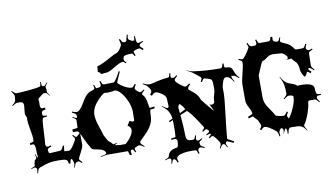

<svg xmlns="http://www.w3.org/2000/svg" viewBox="-107 -1390 2992 1719"><g transform="rotate(-10 1389.0 -530.5)"><path d="M298.8 -850.1 297.9 -835.9Q297.9 -819.8 300.3 -816.2Q302.7 -812.5 308.1 -811Q313.5 -809.6 316.4 -809.3Q319.3 -809.1 321.3 -809.6Q328.1 -811 349.1 -836.9L354 -834Q331.1 -806.2 331.1 -798.8L335.9 -772.9Q335.9 -762.2 335.4 -754.2Q335 -746.1 356.9 -719.2L354 -715.8Q338.4 -735.8 333.3 -740.5Q328.1 -745.1 322.8 -745.1L311 -747.1Q307.6 -747.1 299.8 -745.1L254.9 -710.9Q249 -705.1 249 -699.2L252 -675.8L251 -648.9Q251 -632.3 256.1 -624.3Q261.2 -616.2 270.3 -616.2Q279.3 -616.2 294.9 -618.2L295.9 -601.1Q271 -597.2 264.9 -589.8Q258.8 -582.5 258.8 -568.4Q258.8 -554.2 264.9 -550.3Q271 -546.4 297.9 -545.9L296.9 -535.2Q271.5 -535.2 264.6 -532Q257.8 -528.8 256.8 -520Q250.5 -502.9 246.8 -414.8Q243.2 -326.7 238.8 -290Q238.8 -287.6 242.9 -278.3Q247.1 -269 256.8 -269Q266.6 -269 285.6 -275.9L289.1 -265.1Q258.3 -254.9 254.9 -247.1Q253.9 -244.1 253.9 -236.8L256.8 -220.2Q258.3 -209 272.9 -209L360.8 -213.9Q370.6 -217.3 376.7 -224.6Q382.8 -231.9 393.1 -255.9L401.9 -253.9Q397 -212.9 397 -204.1Q397 -202.1 403.3 -202.1H405.8L439 -200.2Q454.6 -200.2 482.7 -243.2Q510.7 -286.1 510.7 -296.6Q510.7 -307.1 490.7 -328.1L498 -334Q516.6 -311 524.4 -311Q532.2 -311 579.1 -356.9L584 -353Q564 -331.5 564 -327.1L564.9 -230Q562 -207.5 542 -170.9Q514.6 -122.1 514.6 -111.3Q514.6 -100.6 540 -80.1L533.7 -73.2Q512.7 -91.8 506.1 -91.8Q499.5 -91.8 484.9 -85.9Q475.1 -80.6 462.9 -41L458 -42Q465.8 -65.9 465.8 -77.6Q465.8 -89.4 459.2 -104Q452.6 -118.7 451.7 -125Q442.9 -122.6 438.7 -114.7Q434.6 -106.9 433.1 -85.9L417 -86.9Q417 -114.3 401.1 -123Q385.3 -131.8 331.1 -131.8Q276.9 -131.8 245.8 -125.5Q214.8 -119.1 149.9 -94.2Q139.2 -85.9 131.8 -49.8L125 -50.8Q129.9 -76.2 129.9 -81.8Q129.9 -87.4 128.9 -90.6Q127.9 -93.8 127.2 -95Q126.5 -96.2 124 -99.1Q118.2 -106 111.3 -106Q104.5 -106 80.1 -97.2L78.1 -102.1Q101.1 -111.3 107.2 -115.2Q113.3 -119.1 114.7 -124V-138.2Q115.2 -141.6 123 -168Q123 -168.9 116.7 -172.9L124 -169.9L136.7 -181.2Q139.6 -184.1 139.6 -190.7Q139.6 -197.3 131.8 -221.2L136.7 -223.1Q145.5 -196.3 149.9 -189.9Q155.8 -192.9 155.8 -198.5Q155.8 -204.1 153.3 -213.1Q150.9 -222.2 151.4 -250Q151.9 -277.8 147.5 -295.4Q143.1 -313 127.9 -313Q124.5 -313 106.9 -311L105 -326.2Q136.7 -331.5 140.6 -340.8Q142.1 -344.2 142.1 -364.5Q142.1 -384.8 130.4 -446Q118.7 -507.3 118.7 -538.1L120.1 -559.1Q120.1 -560.1 113.5 -572.5Q106.9 -585 106.9 -598.1L113.8 -668.9Q113.8 -682.6 110.4 -687.7Q106.9 -692.9 105.2 -695.6Q103.5 -698.2 98.6 -699.7Q93.8 -701.2 91.8 -702.1Q86.9 -704.1 76.2 -704.1H55.7Q42.5 -704.1 12.7 -682.1L8.8 -688Q28.8 -703.6 34.9 -712.2Q41 -720.7 43 -730L45.9 -766.1Q45.9 -782.7 22 -811L26.9 -815.9Q52.7 -789.1 66.9 -789.1Q105 -789.1 173.6 -795.7Q242.2 -802.2 261.5 -806.6Q280.8 -811 283.2 -813Q290 -817.9 291 -849.1Z M1116.2 -1088.4 1129.4 -1135.3 1137.7 -1130.9 1132.3 -1108.9Q1133.3 -1088.9 1137.2 -1088.9L1165.5 -1070.8Q1180.2 -1070.8 1187 -1071.8L1189.9 -1108.4L1197.8 -1108.9Q1201.2 -1064.5 1201.7 -1061L1208.5 -1047.9Q1211.4 -1043 1213.4 -1043Q1229.5 -1043 1259.8 -1054.2L1262.2 -1047.9Q1227.5 -1031.2 1227.5 -1025.4L1225.6 -1015.6Q1226.1 -1007.8 1253.9 -984.4L1247.1 -971.7Q1225.6 -993.2 1220.7 -993.2Q1206.1 -993.2 1184.6 -986.6Q1163.1 -980 1163.1 -973.6Q1163.1 -961.9 1174.8 -938L1165.5 -932.6Q1152.3 -960 1144.5 -960Q1103 -960 1079.1 -952.6Q1069.3 -949.2 1069.3 -946Q1069.3 -942.9 1067.4 -940.9L1062 -929.2Q1062 -915.5 1065.7 -908Q1069.3 -900.4 1083 -890.6L1075.2 -882.8Q1058.6 -900.9 1053.2 -900.9Q1028.3 -900.9 979.7 -871.6Q931.2 -842.3 924.6 -840.1Q918 -837.9 911.6 -836.2Q905.3 -834.5 905.3 -832.5L844.2 -826.7Q844.2 -824.2 844 -824.2Q843.8 -824.2 842.3 -826.7Q829.6 -849.6 814.5 -849.6Q817.4 -849.6 818.8 -899.4Q872.6 -914.1 959 -964.4Q986.8 -981 1003.7 -984.9Q1020.5 -988.8 1041 -1015.9Q1061.5 -1043 1061.5 -1058.8Q1061.5 -1074.7 1051.8 -1102.1L1061 -1106Q1077.1 -1073.7 1084 -1073.7L1098.1 -1070.8Q1105 -1072.8 1109.4 -1074.7Q1111.3 -1075.2 1112.8 -1076.7Q1114.3 -1078.1 1115.2 -1078.9Q1116.2 -1079.6 1116.2 -1083.5ZM1216.3 -452.1 1259.3 -458 1261.2 -441.9 1219.2 -436Q1214.4 -407.2 1213.9 -374Q1211.9 -304.7 1143.1 -232.9L1083.5 -173.8Q1080.1 -170.4 1080.1 -163.1Q1080.1 -148.4 1113.3 -123L1108.4 -117.2Q1079.6 -139.2 1064.5 -139.2L1058.1 -138.2Q1056.2 -138.2 1055.2 -137.2L1029.3 -126Q1021.5 -123 1021.5 -114.7Q1021.5 -106.4 1030.3 -85.9L1021.5 -83Q1007.8 -112.8 1000.5 -112.8Q982.4 -112.8 982.4 -95.2Q982.4 -93.8 987.3 -66.9H969.2Q959.5 -105 956.5 -105L769.5 -106Q760.7 -106 711.4 -96.2L710.4 -102.1Q754.4 -109.9 754.4 -111.8Q763.2 -115.2 763.2 -124Q763.2 -141.6 729.5 -158.2L704.1 -165Q697.3 -167 684.3 -169.2Q671.4 -171.4 664.1 -172.9Q644.5 -176.8 636.2 -191.9L609.4 -238.8Q600.6 -254.4 586.2 -287.6Q571.8 -320.8 561.3 -339.4Q550.8 -357.9 541.5 -357.9H502.4L501.5 -382.8Q550.3 -386.2 550.3 -391.1L552.2 -460Q552.2 -469.7 519.5 -487.8L522.5 -493.2Q548.3 -478 557.1 -478Q563.5 -478 562.5 -492.4Q561.5 -506.8 555.7 -513.4Q549.8 -520 523.4 -532.2L527.3 -541Q553.2 -529.8 567.1 -529.8Q581.1 -529.8 596.9 -544.9Q612.8 -560.1 626.2 -582.8Q639.6 -605.5 654.3 -628.9Q689.5 -686 735.4 -694.8L753.4 -702.1Q759.3 -705.1 759.3 -713.6Q759.3 -722.2 754.4 -741.2L762.2 -743.2Q772 -709 779.3 -709L803.2 -711.9Q803.7 -711.9 813.5 -716.8Q821.3 -722.2 821.3 -731.7Q821.3 -741.2 814.5 -762.2L825.2 -766.1Q832.5 -744.1 837.4 -737.5Q842.3 -731 850.1 -731L938.5 -732.9Q946.8 -733.4 967.3 -764.9Q987.8 -796.4 1000.5 -824.2L1010.3 -819.8Q970.2 -731.9 970.2 -727.5Q970.2 -723.1 975.1 -715.8H976.1Q992.7 -698.7 1028.6 -679Q1064.5 -659.2 1091.3 -659.2Q1103 -659.2 1122.1 -687L1131.3 -681.2Q1115.2 -657.2 1115.2 -647.2Q1115.2 -637.2 1132.3 -621.6Q1149.4 -606 1159.7 -606Q1169.9 -606 1193.4 -624L1198.2 -617.2Q1171.4 -596.2 1171.4 -586.9V-584Q1172.9 -579.6 1175.3 -577.1Q1200.7 -555.2 1209 -492.2Q1212.9 -463.4 1216.3 -452.1ZM872.1 -652.8 840.3 -654.8Q838.4 -654.8 834.5 -652.8Q789.6 -622.1 753.9 -574Q718.3 -525.9 718.3 -478Q718.3 -433.1 739.5 -372.1Q760.7 -311 767.1 -285.2Q784.7 -253.9 792 -238.3Q799.3 -222.7 810.5 -216.8Q821.8 -210.9 839.4 -188L875.5 -195.8L876.5 -193.8Q863.3 -187 850.1 -178.2Q854.5 -177.7 867.2 -175.8Q893.1 -170.9 907.2 -170.9L924.3 -171.9L940.4 -170.9Q948.2 -170.9 951.2 -173.8L962.4 -184.1Q987.3 -206.1 1005.4 -235.4Q1023.4 -264.6 1023.4 -288.1Q1023.4 -311.5 994.1 -331.1L1019.5 -370.1Q1036.1 -358.9 1045.7 -358.9Q1055.2 -358.9 1058.1 -361.3Q1061.5 -364.7 1061.5 -374L1062.5 -454.1Q1058.1 -507.3 1033.7 -556.6Q988.3 -649.4 938.5 -660.2H934.1Q901.4 -652.8 872.1 -652.8ZM1172.4 -581.1Q1172.4 -581.1 1171.4 -584Q1171.4 -582 1172.4 -581.1Z M1328.1 74.2 1321.3 70.8Q1328.1 48.8 1328.1 41.3Q1328.1 33.7 1322.5 28.8Q1316.9 23.9 1309.6 23.9Q1302.2 23.9 1275.4 34.2L1272.5 28.8Q1296.4 19 1302.7 14.4Q1309.1 9.8 1310.1 3.9Q1316.9 -25.9 1337.4 -40.5Q1357.9 -55.2 1393.1 -60.1Q1411.1 -61.5 1411.1 -121.1Q1411.1 -126 1410.2 -127.9H1409.2Q1401.9 -139.2 1391.1 -139.2L1358.4 -137.2L1357.4 -148.9Q1399.4 -153.8 1399.4 -155.8Q1403.3 -199.2 1403.3 -250Q1403.3 -300.8 1402.3 -309.1L1370.1 -294.9L1367.2 -307.1L1401.4 -323.2Q1397 -360.4 1380.4 -389.2Q1363.8 -418 1326.2 -445.8L1328.1 -450.2Q1359.9 -427.2 1372.1 -423.8Q1386.2 -424.8 1386.2 -441.9L1382.3 -515.1Q1377 -537.1 1343.8 -558.6Q1310.5 -580.1 1292.5 -580.1Q1274.4 -580.1 1256.3 -556.2L1241.2 -567.9Q1257.3 -589.4 1257.3 -599.4Q1257.3 -609.4 1248 -623L1236.3 -640.1Q1227.5 -654.8 1191.4 -673.8L1194.3 -679.2Q1230 -661.1 1247.1 -661.1L1267.1 -662.1Q1272 -664.6 1317.6 -674.3Q1363.3 -684.1 1372.8 -685.3Q1382.3 -686.5 1396.7 -688.5Q1411.1 -690.4 1420.9 -690.7Q1430.7 -690.9 1435.1 -697.3Q1439.5 -703.6 1444.3 -728L1453.1 -726.1Q1449.2 -708.5 1449.2 -701.4Q1449.2 -694.3 1449.7 -691.9Q1450.2 -689.5 1451.7 -687.7Q1453.1 -686 1453.9 -685.5Q1454.6 -685.1 1457.5 -683.8Q1460.4 -682.6 1462.9 -681.4Q1465.3 -680.2 1472.2 -680.2Q1479 -680.2 1504.4 -699.2L1509.3 -691.9Q1481.4 -669.9 1481.4 -660.2Q1481.4 -657.2 1482.4 -654.8V-651.9Q1486.3 -638.7 1519.8 -611.8Q1553.2 -585 1565.9 -585Q1578.6 -585 1602.1 -606.9L1610.4 -598.1Q1586.4 -574.2 1586.4 -566.7Q1586.4 -559.1 1589.4 -553.2L1588.4 -554.2Q1589.4 -551.3 1592.3 -549.6Q1595.2 -547.9 1605.7 -539.3Q1616.2 -530.8 1619.9 -527.8Q1623.5 -524.9 1632.8 -516.8Q1642.1 -508.8 1646.2 -504.2Q1650.4 -499.5 1657.2 -491.5Q1664.1 -483.4 1667.5 -476.6Q1677.7 -458.5 1681.2 -443.8Q1698.7 -420.4 1738.3 -373.8Q1777.8 -327.1 1781.2 -326.2L1748 -392.1Q1754.9 -384.8 1767.8 -384.8Q1780.8 -384.8 1788.6 -392.1Q1796.4 -399.4 1796.4 -411.1V-423.8Q1796.4 -439.9 1805.9 -469.2Q1815.4 -498.5 1815.4 -517.1V-544.9Q1815.4 -602.5 1803.2 -607.9L1782.2 -617.2L1751.5 -626Q1744.6 -627.9 1743.2 -627.9Q1733.4 -627.9 1718.3 -599.1L1708 -604Q1720.2 -627.9 1720.2 -633.5Q1720.2 -639.2 1712.4 -647L1649.4 -696.8Q1637.7 -706.1 1598.1 -724.1L1599.1 -726.1Q1638.7 -709.5 1654.3 -708Q1767.6 -690.9 1901.4 -690.9Q1922.9 -690.9 1926.3 -730L1938 -729Q1937 -723.1 1937 -715.6Q1937 -708 1937.3 -704.3Q1937.5 -700.7 1939.2 -698Q1940.9 -695.3 1941.4 -693.8Q1941.9 -692.4 1945.1 -691.4Q1948.2 -690.4 1949.2 -690.4Q1954.1 -689 1966.8 -689Q1979.5 -689 1990.7 -683.1Q2002 -677.2 2007.3 -666Q2012.7 -654.8 2017.1 -642.1Q2029.8 -606 2056.2 -581.1L2051.3 -576.2Q2022.5 -603 2004.4 -606L1985.4 -607.9Q1987.8 -587.9 1991.2 -582Q1994.6 -576.2 1999.3 -567.9Q2003.9 -559.6 2006.3 -555.2L2001.5 -551.8Q1973.6 -600.1 1947.8 -603.5Q1944.3 -604 1934.1 -604Q1919.4 -604 1908.7 -578.1Q1892.1 -536.1 1892.1 -501L1893.1 -477.1Q1892.6 -415 1877.9 -300Q1863.3 -185.1 1860.4 -150.9L1852.1 -60.1Q1852.1 -56.6 1911.1 -25.9L1902.3 -14.2L1849.1 -38.1Q1841.8 -38.1 1837.4 -30.8Q1833 -23.4 1833 -18.1Q1833 -12.7 1846.2 13.2L1839.4 16.1Q1829.1 -6.8 1823.7 -12.5Q1818.4 -18.1 1812 -18.1H1808.1Q1801.8 -18.1 1796.4 -12.5Q1791 -6.8 1778.3 15.1L1772.5 12.2Q1787.1 -14.2 1787.1 -26.9Q1787.1 -39.6 1761.7 -73.2Q1736.3 -106.9 1727.3 -106.9Q1718.3 -106.9 1697.3 -91.8L1691.4 -99.1Q1715.3 -117.7 1715.3 -127V-127.9Q1712.4 -130.9 1704.6 -130.9Q1696.8 -130.9 1677.2 -122.1L1674.3 -130.9Q1704.1 -144.5 1704.1 -153.8Q1704.1 -158.2 1703.1 -160.2V-159.2L1700.2 -164.1L1691.4 -171.9Q1685.5 -176.8 1679.2 -176.8Q1672.9 -176.8 1651.4 -159.2L1644 -167Q1666 -186.5 1666 -192.9Q1666 -199.2 1659.7 -208.5Q1653.3 -217.8 1635.5 -245.1Q1617.7 -272.5 1606.9 -288.1Q1576.7 -332.5 1549.3 -360.8Q1541 -367.2 1538.1 -367.2L1477.1 -340.8Q1487.3 -228 1487.3 -172.9V-161.1Q1487.3 -124 1500.5 -114Q1513.7 -104 1534.7 -104.2Q1555.7 -104.5 1558.6 -106.4Q1564.9 -109.9 1575.2 -140.1L1583 -138.2Q1576.2 -115.7 1576.2 -107.7Q1576.2 -99.6 1583 -94.2Q1586.4 -88.9 1594.5 -88.9Q1602.5 -88.9 1628.4 -104L1632.3 -97.2Q1613.8 -85 1607.4 -79.3Q1601.1 -73.7 1601.1 -68.8L1602.1 -64L1604 -51.8Q1605 -43.9 1612.1 -37.8Q1619.1 -31.7 1642.1 -22L1638.2 -14.2Q1611.8 -24.9 1603 -24.9Q1594.2 -24.9 1588.4 -19Q1580.1 -14.6 1580.1 -4.6Q1580.1 5.4 1586.4 24.9L1576.2 27.8Q1566.9 -2.9 1561.8 -5.4Q1556.6 -7.8 1550.3 -7.8L1519 -8.8Q1483.4 -9.8 1448.7 -3.9Q1380.4 8.3 1380.4 38.1Q1380.4 46.9 1389.2 68.8L1379.4 73.2Q1370.1 50.3 1364 44.2Q1357.9 38.1 1348.1 38.1Q1338.4 38.1 1328.1 74.2ZM1470.2 -405.8 1471.2 -398.9 1475.1 -358.9Q1527.3 -384.3 1527.3 -386.2Q1527.3 -393.1 1509.8 -416Q1492.2 -439 1486.1 -439Q1480 -439 1475.1 -428.7Q1470.2 -418.5 1470.2 -405.8Z M2434.6 -62Q2405.3 -62 2401.9 -9.8L2393.6 -11.2Q2394.5 -19 2394.5 -31.2Q2394.5 -43.5 2390.6 -51.8Q2386.7 -60.1 2381.8 -60.1L2353.5 -7.8Q2362.3 -28.8 2363.8 -43.9Q2363.8 -59.1 2349.6 -68.8H2345.7Q2339.8 -66.9 2337.4 -64L2330.6 -54.2Q2322.8 -43.9 2322.8 -31.7Q2322.8 -19.5 2325.7 -1L2317.4 0Q2312 -39.1 2298.8 -49.8Q2231 -106 2200.7 -106Q2185.5 -106 2166.5 -82L2155.8 -91.8Q2172.9 -113.3 2172.9 -122.6Q2172.9 -131.8 2165 -146.2Q2157.2 -160.6 2157 -166.5Q2156.7 -172.4 2140.4 -188Q2124 -203.6 2120.8 -210.2Q2117.7 -216.8 2112.1 -216.8Q2106.4 -216.8 2074.7 -205.1L2069.8 -220.2Q2113.8 -239.3 2113.8 -242.2Q2113.8 -262.2 2092.3 -302.2Q2070.8 -342.3 2070.8 -369.1V-512.2Q2070.8 -545.9 2088.6 -611.3Q2106.4 -676.8 2106.4 -710Q2106.4 -717.3 2100.3 -723.1Q2094.2 -729 2073.7 -737.8L2077.6 -747.1Q2099.6 -737.8 2109.4 -737.8Q2119.1 -737.8 2137.7 -761.7Q2156.2 -785.6 2169.4 -808.6Q2182.6 -831.5 2182.6 -833Q2182.6 -844.2 2170.4 -868.2L2179.7 -873Q2190.9 -850.1 2197.5 -844Q2204.1 -837.9 2213.4 -837.9H2238.8Q2246.6 -837.9 2252.2 -844.2Q2257.8 -850.6 2257.8 -860.8Q2257.8 -871.1 2252.4 -887.2L2262.7 -890.1Q2269.5 -865.7 2274.9 -859.9Q2280.3 -854 2290.5 -854H2360.8Q2370.6 -854 2375 -855.5Q2386.2 -859.9 2391.6 -891.1L2408.7 -888.2Q2406.7 -878.9 2406.7 -867.2Q2406.7 -838.9 2447.8 -838.9Q2453.6 -838.9 2458 -845.2Q2462.4 -851.6 2469.7 -872.1L2477.5 -870.1Q2469.7 -848.6 2469.7 -840.1Q2469.7 -831.5 2477.5 -826.7Q2485.4 -821.8 2498.5 -816.7Q2511.7 -811.5 2526.4 -804.2Q2564.5 -785.6 2586.4 -747.1Q2592.3 -740.2 2598.6 -740.2H2655.8Q2665 -740.2 2671.1 -746.1Q2677.2 -752 2687.5 -774.9L2696.8 -771Q2685.5 -746.6 2685.5 -737.5Q2685.5 -728.5 2693.8 -722.2Q2700.2 -714.8 2709.5 -714.8Q2718.8 -714.8 2739.7 -723.1L2743.7 -713.9Q2713.4 -702.1 2710.2 -696.3Q2707 -690.4 2706.5 -684.1L2703.6 -576.2Q2703.6 -561 2730.5 -534.2L2724.6 -527.8Q2707 -546.4 2698.2 -551.8Q2689.5 -557.1 2679.7 -557.1H2677.7Q2676.8 -555.2 2676.8 -547.1Q2676.8 -539.1 2699.7 -521L2690.4 -508.8Q2669.9 -525.9 2659.7 -525.9Q2648.4 -498.5 2640.9 -492.4Q2633.3 -486.3 2632.8 -485.8L2619.6 -502.9L2611.3 -520.5Q2600.6 -543 2600.6 -554.9Q2600.6 -566.9 2599.1 -578.9Q2597.7 -590.8 2590.8 -608.2Q2584 -625.5 2572.8 -632.8Q2552.7 -652.8 2543.5 -668Q2531.7 -665 2511.5 -665Q2491.2 -665 2473.6 -667H2496.6Q2503.4 -667 2508.1 -670.9Q2512.7 -674.8 2512.7 -684.1Q2512.7 -693.4 2492.7 -711.2Q2472.7 -729 2463.4 -729L2388.7 -734.9Q2355.5 -734.9 2330.1 -714.8Q2303.2 -694.3 2292 -691.9Q2280.8 -689.5 2277.6 -682.4Q2274.4 -675.3 2260.7 -645Q2228.5 -571.8 2228.5 -569.8V-369.1Q2228.5 -319.8 2260.3 -275.4Q2303.2 -214.8 2313.5 -191.9Q2315.9 -186 2344.5 -180.4Q2373 -174.8 2387 -174.8Q2400.9 -174.8 2419.4 -207L2429.7 -201.2Q2415.5 -177.7 2415.5 -170.2Q2415.5 -162.6 2421.4 -153.8L2427.7 -146L2421.4 -134.8Q2444.3 -157.7 2473.4 -220.7Q2502.4 -283.7 2502.4 -326.2Q2502.4 -344.2 2460.4 -344.2Q2446.8 -344.2 2417.5 -319.8L2412.6 -325.2Q2432.1 -342.3 2438 -350.1Q2443.8 -357.9 2444.8 -366.2V-367.2Q2444.8 -415.5 2439 -447Q2433.1 -478.5 2409.7 -522.9L2412.6 -524.9Q2440.9 -472.2 2473.1 -457Q2487.3 -450.7 2501 -446.8Q2537.1 -436 2554.7 -417Q2562.5 -419.9 2582.5 -419.9Q2702.6 -419.9 2702.6 -369.1Q2702.6 -321.8 2715.8 -314.5Q2722.2 -311 2747.6 -311V-300.8Q2722.2 -300.8 2715.6 -298.1Q2709 -295.4 2706.5 -287.1V-282.2Q2706.5 -270 2727.5 -244.1L2721.7 -238.8Q2706.5 -258.8 2698.7 -264.4Q2690.9 -270 2682.6 -270H2638.7Q2624.5 -270 2623.5 -255.9Q2619.6 -212.4 2597.2 -151.4Q2574.7 -90.3 2551.8 -61L2550.8 -64.9Q2550.8 -53.7 2554.7 -44.2Q2558.6 -34.7 2574.7 -11.2L2570.8 -7.8Q2548.8 -41 2529.1 -51Q2509.3 -61 2483.4 -61H2454.6ZM2353.5 -7.8 2350.6 -2.9Z"/></g></svg>

Font: Eater
Style: Regular
Weight: 400
Version: Version 001.002